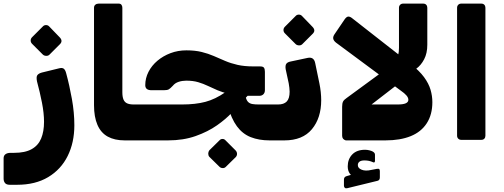

<svg xmlns="http://www.w3.org/2000/svg" viewBox="-68 -770 2792 1064"><path d="M-14 254Q-32 254 -40 244.5Q-48 235 -48 220V107Q-48 92 -37.5 84.5Q-27 77 -9 77H10Q71 77 107.5 56.5Q144 36 160 -2.5Q176 -41 176 -95Q176 -143 164.5 -201.5Q153 -260 137 -319Q132 -344 139 -353.5Q146 -363 164 -368L258 -391Q276 -396 285 -389.5Q294 -383 299 -363Q317 -297 330.5 -221.5Q344 -146 344 -76Q344 20 307 94.5Q270 169 199 211.5Q128 254 27 254ZM206 -467Q199 -460 187.5 -460.5Q176 -461 169 -468L110 -527Q102 -535 102 -545.5Q102 -556 110 -564L169 -623Q176 -631 187 -631Q198 -631 205 -623L262 -564Q282 -544 265 -526Z M693 8H623Q567 8 529 -13Q491 -34 472 -78Q453 -122 453 -187V-727Q453 -738 460.5 -744Q468 -750 479 -750H590Q600 -750 605 -743.5Q610 -737 610 -727V-259Q610 -233 616.5 -218Q623 -203 637 -197Q651 -191 673 -191H708Q723 -191 723 -176V-22Q723 8 693 8Z M693 8Q678 8 678 -7V-161Q678 -191 708 -191H940Q1015 -191 1070 -205.5Q1125 -220 1181 -259L1273 -322L1332 -269L1216 -145Q1185 -111 1134.5 -75.5Q1084 -40 1016 -16Q948 8 863 8ZM1426 8Q1367 8 1321.5 -10Q1276 -28 1245 -70Q1214 -112 1194 -184L1290 -279Q1290 -249 1294 -231.5Q1298 -214 1307 -205Q1316 -196 1330.5 -193.5Q1345 -191 1367 -191H1469Q1476 -191 1480 -186.5Q1484 -182 1484 -175V-21Q1484 -7 1476 0.5Q1468 8 1454 8ZM1288 -239 1286 -242Q1236 -242 1200.5 -250Q1165 -258 1137 -270Q1109 -282 1084 -294Q1059 -306 1030.5 -314.5Q1002 -323 964 -323Q942 -323 922 -316.5Q902 -310 890 -295Q876 -280 867.5 -275Q859 -270 840 -270H772Q737 -270 737 -298Q737 -337 755 -372Q773 -407 804.5 -433.5Q836 -460 877 -475.5Q918 -491 965 -491Q1013 -491 1049.5 -482Q1086 -473 1117 -459.5Q1148 -446 1179.5 -432.5Q1211 -419 1248.5 -410.5Q1286 -402 1336 -402H1373Q1390 -402 1395 -394.5Q1400 -387 1400 -372V-270Q1400 -256 1391.5 -247.5Q1383 -239 1369 -239ZM1183 155Q1176 162 1165.5 161.5Q1155 161 1148 154L1092 99Q1086 92 1086 81.5Q1086 71 1092 63L1148 8Q1155 0 1165 0Q1175 0 1182 8L1237 63Q1245 71 1245.5 81.5Q1246 92 1239 100Z M1455 8Q1447 8 1443 3.5Q1439 -1 1439 -8V-163Q1439 -177 1447 -184Q1455 -191 1469 -191H1473Q1505 -191 1521 -207.5Q1537 -224 1537 -262Q1537 -272 1535.5 -284Q1534 -296 1532 -308L1515 -387Q1512 -408 1519 -417Q1526 -426 1542 -429L1636 -449Q1672 -457 1679 -419L1702 -308Q1707 -284 1709.5 -260Q1712 -236 1712 -215Q1712 -116 1660.5 -54Q1609 8 1508 8ZM1607 -525Q1600 -518 1588.5 -518.5Q1577 -519 1570 -526L1511 -585Q1503 -593 1503 -603.5Q1503 -614 1511 -622L1570 -681Q1577 -689 1588 -689Q1599 -689 1606 -681L1663 -622Q1683 -602 1666 -584Z M1848 8Q1828 2 1828 -18V-178Q1828 -197 1833 -207Q1838 -217 1853 -227L2070 -386L2162 -323L1991 -191H2136Q2166 -191 2180.5 -197.5Q2195 -204 2195 -217Q2195 -229 2184 -241.5Q2173 -254 2154 -267L1795 -533Q1782 -543 1779 -554Q1776 -565 1785 -579L1842 -663Q1852 -677 1861 -678Q1870 -679 1881 -671L2207 -416Q2256 -378 2282 -342.5Q2308 -307 2318 -272.5Q2328 -238 2328 -204Q2328 -135 2297 -87Q2266 -39 2208 -15.5Q2150 8 2068 8ZM2186 -365 2098 -420Q2115 -428 2124.5 -438.5Q2134 -449 2138.5 -465Q2143 -481 2143 -505V-727Q2143 -737 2149.5 -743.5Q2156 -750 2166 -750H2277Q2288 -750 2294 -743.5Q2300 -737 2300 -727V-522Q2300 -475 2282.5 -441.5Q2265 -408 2238.5 -389Q2212 -370 2186 -365ZM1856 273Q1847 275 1842.5 270.5Q1838 266 1838 259V226Q1838 217 1842 212.5Q1846 208 1853 206L1894 194V215Q1882 208 1870.5 192Q1859 176 1859 152Q1859 112 1884 86Q1909 60 1955 60Q1967 60 1979 63Q1991 66 1998 70Q2010 77 2010 87V121Q2010 134 1999 129Q1978 119 1952 119Q1933 119 1924 126Q1915 133 1915 145Q1915 162 1936 170.5Q1957 179 1988 172L2019 166Q2030 164 2033.5 167Q2037 170 2037 179V213Q2037 229 2024 232Z M2488 5Q2478 5 2471.5 -1.5Q2465 -8 2465 -18V-727Q2465 -737 2471.5 -743.5Q2478 -750 2488 -750H2599Q2610 -750 2616 -743.5Q2622 -737 2622 -727V-18Q2622 -8 2616 -1.5Q2610 5 2599 5Z"/></svg>

Font: Rubik ExtraBold
Style: Regular
Weight: 800
Designer: Hubert and Fischer
Foundry: Hubert and Fischer
Version: Version 2.300;gftools[0.9.30]